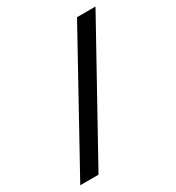

<svg xmlns="http://www.w3.org/2000/svg" viewBox="-153 -661 724 792"><g transform="rotate(-30 209.5 -265.5)"><path d="M-2 38 333 -569H421L85 38Z"/></g></svg>

Font: Genos Thin SemiBold
Style: Italic
Weight: 600
Italic angle: -8°
Version: Version 1.010